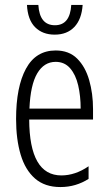

<svg xmlns="http://www.w3.org/2000/svg" viewBox="-20 -746 439 776"><path d="M205 -542Q259 -542 292 -509Q325 -476 340.5 -422Q356 -368 356 -305V-263H98Q99 -37 228 -37Q284 -37 338 -74V-23Q313 -7 284.5 1.5Q256 10 224 10Q161 10 121.5 -24.5Q82 -59 63.5 -121Q45 -183 45 -265Q45 -395 85 -468.5Q125 -542 205 -542ZM205 -496Q158 -496 130.5 -449.5Q103 -403 99 -307H306Q306 -358 296 -401Q286 -444 263.5 -470Q241 -496 205 -496ZM201 -606Q152 -606 122 -636Q92 -666 89 -726H135Q140 -644 202 -644Q263 -644 268 -726H314Q310 -668 280.5 -637Q251 -606 201 -606Z"/></svg>

Font: Noto Sans ExtraCondensed Light
Style: Regular
Weight: 300
Width: 2
Designer: Monotype Design Team
Foundry: Monotype Imaging Inc.
Version: Version 2.013; ttfautohint (v1.8.4.7-5d5b)